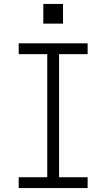

<svg xmlns="http://www.w3.org/2000/svg" viewBox="-20 -955 540 975"><path d="M75 0V-55H220V-680H75V-735H425V-680H280V-55H425V0ZM200 -835V-935H300V-835Z"/></svg>

Font: Iosevka Fixed SS04 Light
Style: Regular
Weight: 300
Monospace: yes
Designer: Belleve Invis
Foundry: Belleve Invis
Version: Version 32.5.0